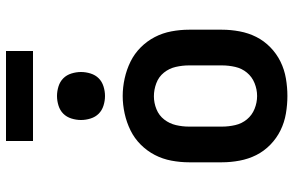

<svg xmlns="http://www.w3.org/2000/svg" viewBox="-189 -781 978 640"><g transform="rotate(-90 300.0 -461.0)"><path d="M300 8Q271 8 241.5 3Q212 -2 185.5 -15Q159 -28 137.5 -49Q116 -70 103 -96Q90 -122 84.5 -151.5Q79 -181 79 -210V-320Q79 -349 84.5 -378.5Q90 -408 103.5 -434Q117 -460 138 -481Q159 -502 185.5 -515Q212 -528 241.5 -534.5Q271 -541 300 -541Q329 -541 358.5 -534.5Q388 -528 414.5 -515Q441 -502 462 -481Q483 -460 496.5 -434Q510 -408 515.5 -378.5Q521 -349 521 -320V-210Q521 -181 515.5 -151.5Q510 -122 497 -96Q484 -70 462.5 -49Q441 -28 414.5 -15Q388 -2 358.5 3Q329 8 300 8ZM300 -93Q322 -93 343 -101.5Q364 -110 378 -127Q392 -144 397 -166Q402 -188 402 -210V-320Q402 -342 397 -364Q392 -386 378 -403.5Q364 -421 342.5 -429Q321 -437 299 -437Q277 -437 256 -428.5Q235 -420 221.5 -402.5Q208 -385 203 -363.5Q198 -342 198 -320V-210Q198 -188 203 -166Q208 -144 222 -127Q236 -110 257 -101.5Q278 -93 300 -93ZM300 -600Q284 -600 268 -605Q252 -610 241 -621Q230 -632 225 -648Q220 -664 220 -680Q220 -696 225 -712Q230 -728 241 -739Q252 -750 268 -755Q284 -760 300 -760Q316 -760 332 -755Q348 -750 359 -739Q370 -728 375 -712Q380 -696 380 -680Q380 -664 375 -648Q370 -632 359 -621Q348 -610 332 -605Q316 -600 300 -600ZM150 -840V-930H450V-840Z"/></g></svg>

Font: Iosevka Curly Slab Extended
Style: Bold
Weight: 700
Width: 7
Monospace: yes
Designer: Belleve Invis
Foundry: Belleve Invis
Version: Version 11.1.0; ttfautohint (v1.8.3)